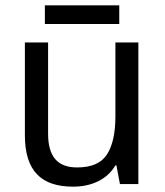

<svg xmlns="http://www.w3.org/2000/svg" viewBox="-20 -697 623 727"><path d="M417 -536.1V-256.8C417 -194.3 406.7 -146.5 385.7 -113.3C364.7 -79.6 326.7 -63 272 -63C197.3 -63 162.1 -104.5 162.1 -190.9V-536.1H74.2V-185.1C74.2 -48.8 137.2 9.8 256.8 9.8C322.8 9.8 383.8 -14.6 417 -70.8H420.9L434.1 0H503.9V-536.1ZM149.9 -676.8V-606H431.6V-676.8Z"/></svg>

Font: Avrile Sans
Style: Regular
Weight: 400
Designer: Monotype Design Team, Google (font), Stefan Peev (BGR Cyrillic), Cristiano Sobral (main changes)
Foundry: The Avrile Sans Project Authors
Version: Version 3.110